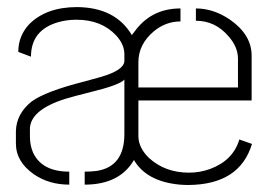

<svg xmlns="http://www.w3.org/2000/svg" viewBox="-20 -528 739 548"><path d="M25.4 -118.2Q25.4 -66.4 77.1 -30.3Q120.1 -1 177.7 -1V-38.1Q99.6 -38.1 74.2 -92.8Q65.4 -113.3 65.4 -138.7V-158.2Q64.5 -213.9 167 -246.1Q189.5 -252.9 236.3 -264.6Q321.3 -285.2 335 -300.8V-145.5Q335 -51.8 254.9 -40Q239.3 -38.1 221.7 -38.1V-1Q321.3 -1 362.3 -71.3Q398.4 -9.8 493.2 -1Q505.9 0 517.6 0Q664.1 -1 699.2 -117.2L663.1 -129.9Q645.5 -70.3 580.1 -45.9Q550.8 -35.2 519.5 -35.2Q451.2 -35.2 405.3 -77.1Q376 -105.5 375 -137.7V-241.2H698.2V-369.1Q698.2 -428.7 636.7 -471.7Q589.8 -503.9 539.1 -503.9V-468.8Q594.7 -468.8 632.8 -423.8Q659.2 -393.6 659.2 -360.4V-278.3H375V-350.6Q375 -401.4 418.9 -438.5Q453.1 -466.8 495.1 -466.8V-503.9Q410.2 -503.9 362.3 -435.5Q358.4 -431.6 356.4 -427.7Q309.6 -506.8 200.2 -507.8Q111.3 -507.8 62.5 -458Q32.2 -424.8 32.2 -379.9L68.4 -366.2Q68.4 -442.4 146.5 -464.8Q170.9 -471.7 198.2 -471.7Q269.5 -471.7 311.5 -426.8Q335 -401.4 335 -373V-354.5Q335 -328.1 268.6 -308.6Q253.9 -304.7 222.7 -295.9Q110.4 -267.6 70.3 -238.3Q26.4 -203.1 25.4 -153.3Z"/></svg>

Font: Post No Bills Jaffna Light
Style: Regular
Weight: 300
Designer: Kosala Senevirathne, Siva Puranthara, Lasantha Premarathna, Tharique Azeez
Foundry: Mooniak
Version: Version 1.220 ; ttfautohint (v1.6)